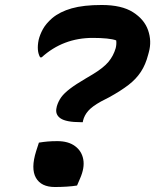

<svg xmlns="http://www.w3.org/2000/svg" viewBox="-20 -740 640 770"><path d="M388 -720Q468 -720 513.5 -691Q559 -662 574 -618.5Q589 -575 577 -531L574 -520Q564 -481 545 -452Q526 -423 495.5 -399.5Q465 -376 418 -350L385 -333Q349 -313 333.5 -295Q318 -277 313 -256L312 -250H304Q245 -250 222.5 -265.5Q200 -281 207 -309L208 -314Q214 -334 225.5 -350Q237 -366 260.5 -384Q284 -402 325 -426L352 -442Q395 -468 415 -492Q435 -516 444 -547Q446 -555 446.5 -563Q447 -571 446 -578Q433 -583 408.5 -585.5Q384 -588 352 -588Q233 -588 147 -510H141Q126 -536 135 -580Q140 -601 152 -623Q164 -645 189 -667Q220 -693 267.5 -706.5Q315 -720 388 -720ZM289 4Q271 7 247 8.5Q223 10 200 10Q145 10 124 -27Q103 -64 125 -134L136 -168Q154 -171 171 -172.5Q188 -174 210 -174Q254 -174 281 -154Q308 -134 314 -100.5Q320 -67 301 -24Z"/></svg>

Font: Recursive Mn Csl St
Style: Bold Italic
Weight: 700
Italic angle: -15°
Monospace: yes
Version: Version 1.079;hotconv 1.0.112;makeotfexe 2.5.65598; ttfautoh